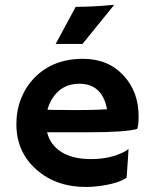

<svg xmlns="http://www.w3.org/2000/svg" viewBox="-20 -762 624 790"><path d="M47.4 -251Q47.4 -308.1 66.9 -356.9Q86.4 -405.8 122.1 -442.4Q198.2 -520 321.3 -520Q425.3 -520 488.3 -451.2Q550.3 -384.8 550.3 -284.2Q550.3 -245.6 544.4 -231.4Q495.6 -217.8 345.7 -217.8H173.8Q186.5 -165.5 232.9 -136.5Q279.3 -107.4 353.5 -107.4Q431.2 -107.4 486.8 -135.3Q501.5 -142.6 508.8 -148.9Q507.8 -128.4 506.3 -106.9L501 -30.8Q463.9 -5.4 380.9 4.4Q356.4 7.3 334 7.3Q210 7.3 128.9 -64.9Q47.4 -137.7 47.4 -251ZM420.4 -312.5Q400.4 -417.5 306.2 -417.5Q231.9 -417.5 193.4 -353.5Q181.6 -334 175.3 -310.5Q187 -310.1 204.1 -309.6H240.2Q258.3 -309.1 274.9 -309.1H302.7Q327.6 -309.1 351.6 -309.6L391.6 -311Q407.7 -311.5 420.4 -312.5ZM291.5 -733.9Q364.7 -733.9 447.8 -742.2L447.3 -738.8L319.3 -581.1H209Z"/></svg>

Font: HammersmithOne
Style: Regular
Weight: 400
Designer: Nicole Fally
Foundry: Nicole Fally
Version: Version 1.003